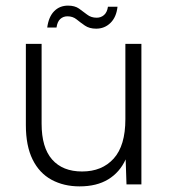

<svg xmlns="http://www.w3.org/2000/svg" viewBox="-20 -656 602 683"><path d="M148 -558Q153 -596 172.5 -616Q192 -636 222 -636Q246 -636 261 -625.5Q276 -615 290 -604Q304 -593 324 -593Q339 -593 350 -602.5Q361 -612 364 -632H398Q394 -595 373 -574.5Q352 -554 322 -554Q298 -554 282 -565Q266 -576 252.5 -587Q239 -598 220 -598Q205 -598 194.5 -588.5Q184 -579 181 -558ZM483 0H430L427 -89Q406 -43 365 -18Q324 7 263 7Q207 7 163.5 -16.5Q120 -40 96 -88.5Q72 -137 72 -211V-500H128V-216Q128 -131 165.5 -88.5Q203 -46 272 -46Q343 -46 384.5 -92Q426 -138 426 -232V-500H483Z"/></svg>

Font: Albert Sans Light
Style: Regular
Weight: 300
Designer: Andreas Rasmussen
Foundry: a.Foundry
Version: Version 1.025